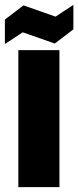

<svg xmlns="http://www.w3.org/2000/svg" viewBox="-34 -765 320 785"><path d="M41 0V-560H209V0ZM-14 -585V-685L62 -743L193 -697L266 -745V-645L190 -587L59 -633Z"/></svg>

Font: Tektur SemiCondensed
Style: Bold
Weight: 700
Width: 4
Designer: Adam Jagosz
Foundry: Adam Jagosz
Version: Version 1.005;gftools[0.9.30]